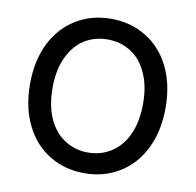

<svg xmlns="http://www.w3.org/2000/svg" viewBox="-82 -821 932 915"><g transform="rotate(10 384.0 -363.5)"><path d="M669 -164Q627 -80 552 -35Q479 10 384 10Q290 10 216 -35Q141 -80 99 -164Q56 -250 56 -364Q56 -478 99 -564Q141 -647 216 -692Q290 -737 384 -737Q479 -737 552 -692Q627 -647 669 -564Q712 -478 712 -364Q712 -250 669 -164ZM574 -513Q546 -575 496 -606Q447 -637 384 -637Q321 -637 272 -606Q223 -575 194 -513Q165 -452 165 -364Q165 -277 194 -214Q222 -154 272 -122Q322 -90 384 -90Q446 -90 496 -122Q546 -154 574 -214Q603 -277 603 -364Q603 -452 574 -513Z"/></g></svg>

Font: Sinter Medium
Style: Regular
Weight: 500
Foundry: Adobe & rsms
Version: Version 1.000